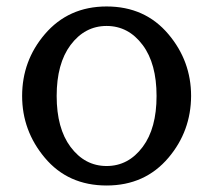

<svg xmlns="http://www.w3.org/2000/svg" viewBox="-20 -567 663 597"><path d="M423.8 -426.8Q379.4 -486.3 311.5 -486.3Q243.7 -486.3 199.2 -426.8Q156.2 -369.1 156.2 -268.6Q156.2 -168 199.2 -110.4Q243.7 -50.8 311.5 -50.8Q379.4 -50.8 423.8 -110.4Q466.8 -168 466.8 -268.6Q466.8 -369.1 423.8 -426.8ZM311.5 9.8Q191.4 9.8 119.1 -76.7Q48.8 -160.6 48.8 -268.6Q48.8 -377.9 119.1 -460.4Q192.9 -546.9 311.5 -546.9Q431.2 -546.9 503.9 -460.4Q574.2 -377 574.2 -268.6Q573.7 -159.2 503.9 -76.7Q430.7 9.8 311.5 9.8Z"/></svg>

Font: Classica
Style: Book
Weight: 400
Version: Version 1.001